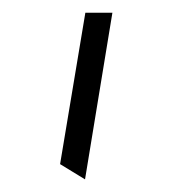

<svg xmlns="http://www.w3.org/2000/svg" viewBox="-20 -770 270 301"><path d="M113.3 -488.8 74.2 -512.7 113.8 -750H156.2Z"/></svg>

Font: Pinar-DS1-FD Regular
Style: Regular
Weight: 400
Designer: Amin Abedi
Version: Version 3.000